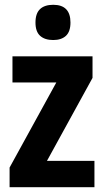

<svg xmlns="http://www.w3.org/2000/svg" viewBox="-20 -781 435 801"><path d="M374 0H20V-82L215 -437H32V-546H366V-456L176 -110H374ZM202 -761Q274 -761 274 -687Q274 -649 255 -631.5Q236 -614 202 -614Q167 -614 147.5 -631.5Q128 -649 128 -687Q128 -725 147 -743Q166 -761 202 -761Z"/></svg>

Font: Noto Sans Sinhala UI Condensed
Style: Bold
Weight: 700
Width: 3
Designer: Jelle Bosma - Monotype Design Team
Foundry: Monotype Imaging Inc.
Version: Version 2.006; ttfautohint (v1.8.4.7-5d5b)